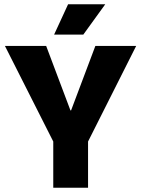

<svg xmlns="http://www.w3.org/2000/svg" viewBox="-20 -874 657 894"><path d="M368 -713H232L297 -854H470ZM228 0V-215L3 -660H195L308 -360H311L424 -660H614L390 -215V0Z"/></svg>

Font: Bricolage Grotesque 36pt ExtraBold
Style: Regular
Weight: 800
Designer: Mathieu Triay
Foundry: Atelier Triay
Version: Version 1.000;gftools[0.9.30]